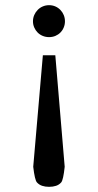

<svg xmlns="http://www.w3.org/2000/svg" viewBox="-20 -514 378 739"><path d="M229 127.9Q223.6 178.7 215.6 188Q207.5 197.3 195.6 201.2Q183.6 205.1 168.9 205.1Q154.3 205.1 142.3 201.2Q130.4 197.3 122.1 188Q113.8 178.7 107.9 127.9L145 -301.3H192.9ZM230 -432.1Q230 -419.4 225.3 -408.2Q220.7 -397 212.4 -388.7Q204.1 -380.4 192.9 -375.7Q181.6 -371.1 168.9 -371.1Q156.2 -371.1 144.8 -375.7Q133.3 -380.4 125 -388.7Q116.7 -397 111.8 -408.2Q106.9 -419.4 106.9 -432.1Q106.9 -444.8 111.8 -456.1Q116.7 -467.3 125 -475.8Q133.3 -484.4 144.8 -489.3Q156.2 -494.1 168.9 -494.1Q181.6 -494.1 192.9 -489.3Q204.1 -484.4 212.4 -475.8Q220.7 -467.3 225.3 -456.1Q230 -444.8 230 -432.1Z"/></svg>

Font: BabelStone Ogham Special
Style: Regular
Weight: 400
Designer: Andrew West
Foundry: BabelStone
Version: Version 1.02 March 14, 2022